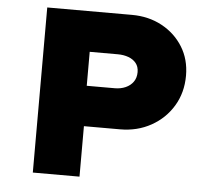

<svg xmlns="http://www.w3.org/2000/svg" viewBox="-51 -755 904 811"><g transform="rotate(5 401.5 -350.0)"><path d="M117 0V-700H476Q547 -700 603.5 -669.5Q660 -639 693 -586Q726 -533 726 -464Q726 -392 692 -335.5Q658 -279 599.5 -246.5Q541 -214 468 -214H315V0ZM312 -385H431Q456 -385 476.5 -394Q497 -403 509 -420Q521 -437 521 -461Q521 -484 509 -499Q497 -514 476.5 -521.5Q456 -529 431 -529H312Z"/></g></svg>

Font: Lexend Exa ExtraBold
Style: Regular
Weight: 800
Designer: Bonnie Shaver-Troup, Thomas Jockin
Foundry: Lexend
Version: Version 1.007